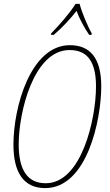

<svg xmlns="http://www.w3.org/2000/svg" viewBox="-20 -956 566 986"><path d="M243 -785 242 -777H256C300 -814 343 -861 373 -900C389 -857 415 -810 438 -777H450L451 -785C431 -819 399 -895 389 -936H368C338 -888 282 -824 243 -785ZM212 10C427 10 500 -340 500 -513C500 -661 440 -724 339 -724C138 -724 49 -408 49 -213C49 -72 100 10 212 10ZM215 -15C121 -15 76 -83 76 -215C76 -378 152 -699 337 -699C430 -699 473 -638 473 -512C473 -345 399 -15 215 -15Z"/></svg>

Font: Noto Sans Condensed Thin
Style: Italic
Weight: 100
Width: 3
Italic angle: -12°
Designer: Monotype Design Team
Foundry: Monotype Imaging Inc.
Version: Version 2.013